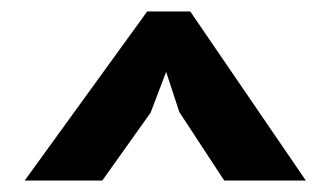

<svg xmlns="http://www.w3.org/2000/svg" viewBox="-20 -725 575 334"><path d="M236 -705H311L512 -411H370L292 -530L269 -600L242 -529L158 -411H23Z"/></svg>

Font: PT Sans Caption
Style: Bold
Weight: 700
Designer: A.Korolkova, O.Umpeleva, V.Yefimov
Foundry: ParaType Ltd
Version: Version 2.003W OFL